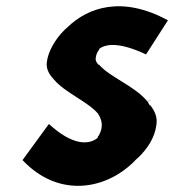

<svg xmlns="http://www.w3.org/2000/svg" viewBox="-20 -560 557 614"><path d="M137 -163H136L52 -48L53 -47C164 70 309 49 401 -36C406 -40 410 -45 414 -49L423 -57C453 -86 475 -121 480 -160C484 -185 476 -203 461 -223H459L452 -235C410 -286 331 -313 297 -353H296H295C291 -358 285 -364 286 -373C287 -381 288 -389 296 -400L298 -404L299 -405C322 -421 366 -424 447 -386L517 -495C370 -575 261 -536 196 -473L188 -466C155 -434 134 -394 130 -363C127 -344 134 -327 147 -312L153 -305C189 -263 261 -235 294 -196V-194H295C302 -182 307 -169 305 -153C304 -143 300 -134 295 -125L293 -124V-121L292 -119C263 -95 210 -96 137 -163ZM461 -238V-237C460 -237 451 -236 451 -237Z"/></svg>

Font: Hussar Woodtype
Style: SeBdObl
Weight: 900
Foundry: Cannot Into Space Fonts
Version: Version 1.07